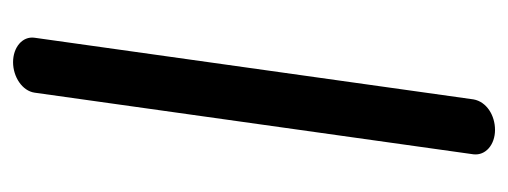

<svg xmlns="http://www.w3.org/2000/svg" viewBox="-262 -461 778 294"><g transform="rotate(90 127.0 -314.0)"><path d="M216.3 -650.1C218.4 -668.7 201.5 -683 178.9 -683C156.7 -683 135.8 -670.1 132.2 -650.1C132.1 -649.7 37.8 21.9 37.8 22C35.1 40.7 52.6 55 75.2 55C97.7 55 119.2 40.9 121.9 22Z"/></g></svg>

Font: Hi.
Style: Bold
Weight: 400
Designer: Mew Too, Robert Jablonski
Foundry: Cannot Into Space Fonts
Version: Version 1.996